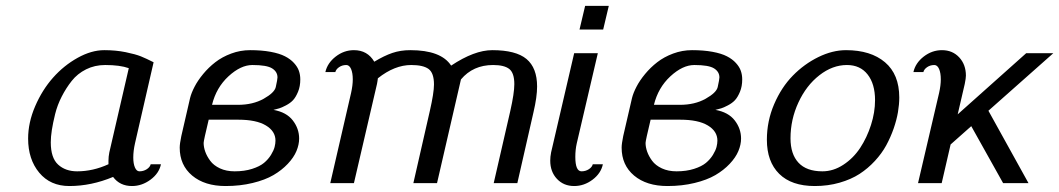

<svg xmlns="http://www.w3.org/2000/svg" viewBox="-20 -620 3586 650"><path d="M75.2 0ZM75.2 -150.9Q75.2 -205.1 99.1 -260.5Q123 -315.9 159.7 -357.2Q196.3 -398.4 242.9 -424.3Q289.6 -450.2 333 -450.2Q371.6 -450.2 405.3 -443.4Q439 -436.5 457 -429.2Q475.1 -421.9 500 -409.2L437 -134.8Q431.2 -108.9 431.2 -86.9Q431.2 -65.9 436.8 -53Q442.4 -40 452.1 -40Q465.8 -40 476.8 -47.1Q487.8 -54.2 490.2 -64H524.9Q518.6 -33.2 489.5 -11.7Q460.4 9.8 426.8 9.8Q385.7 9.8 362.8 -21Q289.1 9.8 214.8 9.8Q150.4 9.8 112.8 -35.4Q75.2 -80.6 75.2 -150.9ZM416 -389.2Q386.2 -399.9 335.9 -399.9Q300.8 -399.9 271.5 -385.3Q242.2 -370.6 222.9 -346.2Q203.6 -321.8 189 -293.2Q174.3 -264.6 166.7 -234.1Q159.2 -203.6 155.5 -179.9Q151.9 -156.2 151.9 -138.2Q151.9 -85.4 176.8 -62.7Q201.7 -40 241.2 -40Q294.9 -40 347.2 -64V-76.2Q347.2 -89.4 350.1 -104Z M834.5 -399.9Q794.9 -399.9 753.4 -361.6Q711.9 -323.2 697.8 -265.1H785.6Q835.9 -265.1 872.6 -285.6Q909.2 -306.2 913.6 -325.2Q919.4 -351.6 919.4 -357.9Q919.4 -377 901.4 -388.4Q883.3 -399.9 834.5 -399.9ZM996.6 -351.1Q996.6 -327.6 989 -309.3Q981.4 -291 972.2 -281Q962.9 -271 948 -263.2Q933.1 -255.4 925.3 -253.2Q917.5 -251 905.8 -248Q949.7 -240.2 971.2 -212.4Q992.7 -184.6 992.7 -150.9Q992.7 -130.4 983.6 -108.6Q974.6 -86.9 954.3 -65.4Q934.1 -43.9 905.8 -27.3Q877.4 -10.7 835.2 -0.5Q793 9.8 743.7 9.8Q672.9 9.8 630.6 -25.6Q588.4 -61 588.4 -120.1Q588.4 -133.3 593.8 -159.2L623.5 -288.1Q627.9 -305.7 638.7 -326.4Q649.4 -347.2 667.7 -369.4Q686 -391.6 709 -409.4Q731.9 -427.2 762.7 -438.7Q793.5 -450.2 826.7 -450.2Q865.7 -450.2 896 -444.6Q926.3 -439 944.8 -429.4Q963.4 -419.9 975.3 -406.7Q987.3 -393.6 991.9 -380.1Q996.6 -366.7 996.6 -351.1ZM774.4 -40Q807.6 -40 833.5 -48.3Q859.4 -56.6 873.8 -68.6Q888.2 -80.6 897.5 -95.7Q906.7 -110.8 909.7 -122.6Q912.6 -134.3 912.6 -144Q912.6 -175.8 880.1 -195.3Q847.7 -214.8 786.6 -214.8H686.5Q669.4 -143.6 669.4 -136.2Q669.4 -122.1 674.8 -106.7Q680.2 -91.3 691.7 -75.7Q703.1 -60.1 724.6 -50Q746.1 -40 774.4 -40Z M1081.5 0ZM1168.5 -305.2Q1174.3 -331.1 1174.3 -351.1Q1174.3 -373 1168.5 -386.5Q1162.6 -399.9 1152.3 -399.9Q1138.7 -399.9 1128.2 -392.8Q1117.7 -385.7 1115.2 -376H1081.5Q1088.4 -406.7 1116.5 -428.5Q1144.5 -450.2 1178.2 -450.2Q1224.1 -450.2 1247.1 -411.1Q1280.3 -431.2 1308.1 -440.7Q1335.9 -450.2 1369.1 -450.2Q1473.1 -450.2 1507.3 -397.9Q1585.9 -450.2 1646.5 -450.2Q1726.6 -450.2 1762.5 -420.2Q1798.3 -390.1 1798.3 -327.1Q1798.3 -292 1786.1 -240.2L1731.4 0H1651.4L1707.5 -244.1Q1721.2 -304.7 1721.2 -335Q1721.2 -373 1704.1 -386.5Q1687 -399.9 1649.4 -399.9Q1581.5 -399.9 1540.5 -351.1L1459.5 0H1379.4L1435.1 -244.1Q1449.2 -305.7 1449.2 -334Q1449.2 -373 1430.9 -386.5Q1412.6 -399.9 1372.1 -399.9Q1315.9 -399.9 1259.3 -355Q1259.3 -351.6 1257.8 -344.5Q1256.3 -337.4 1256.3 -335.9L1178.2 0H1098.1Z M1842.8 0ZM1960.9 -600.1H2041L2022 -520H1941.9ZM1932.6 -134.8Q1927.7 -113.3 1927.7 -88.9Q1927.7 -40 1948.7 -40Q1962.4 -40 1973.4 -47.1Q1984.4 -54.2 1986.8 -64H2021Q2014.6 -33.2 1986.1 -11.7Q1957.5 9.8 1923.8 9.8Q1888.2 9.8 1865.5 -14.4Q1842.8 -38.6 1842.8 -76.2Q1842.8 -89.4 1845.7 -104L1923.8 -439.9H2003.9Z M2330.6 -399.9Q2291 -399.9 2249.5 -361.6Q2208 -323.2 2193.8 -265.1H2281.7Q2332 -265.1 2368.7 -285.6Q2405.3 -306.2 2409.7 -325.2Q2415.5 -351.6 2415.5 -357.9Q2415.5 -377 2397.5 -388.4Q2379.4 -399.9 2330.6 -399.9ZM2492.7 -351.1Q2492.7 -327.6 2485.1 -309.3Q2477.5 -291 2468.3 -281Q2459 -271 2444.1 -263.2Q2429.2 -255.4 2421.4 -253.2Q2413.6 -251 2401.9 -248Q2445.8 -240.2 2467.3 -212.4Q2488.8 -184.6 2488.8 -150.9Q2488.8 -130.4 2479.7 -108.6Q2470.7 -86.9 2450.4 -65.4Q2430.2 -43.9 2401.9 -27.3Q2373.5 -10.7 2331.3 -0.5Q2289.1 9.8 2239.7 9.8Q2168.9 9.8 2126.7 -25.6Q2084.5 -61 2084.5 -120.1Q2084.5 -133.3 2089.8 -159.2L2119.6 -288.1Q2124 -305.7 2134.8 -326.4Q2145.5 -347.2 2163.8 -369.4Q2182.1 -391.6 2205.1 -409.4Q2228 -427.2 2258.8 -438.7Q2289.6 -450.2 2322.8 -450.2Q2361.8 -450.2 2392.1 -444.6Q2422.4 -439 2440.9 -429.4Q2459.5 -419.9 2471.4 -406.7Q2483.4 -393.6 2488 -380.1Q2492.7 -366.7 2492.7 -351.1ZM2270.5 -40Q2303.7 -40 2329.6 -48.3Q2355.5 -56.6 2369.9 -68.6Q2384.3 -80.6 2393.6 -95.7Q2402.8 -110.8 2405.8 -122.6Q2408.7 -134.3 2408.7 -144Q2408.7 -175.8 2376.2 -195.3Q2343.8 -214.8 2282.7 -214.8H2182.6Q2165.5 -143.6 2165.5 -136.2Q2165.5 -122.1 2170.9 -106.7Q2176.3 -91.3 2187.7 -75.7Q2199.2 -60.1 2220.7 -50Q2242.2 -40 2270.5 -40Z M2576.2 0ZM2764.2 -40Q2801.3 -40 2835.2 -62.3Q2869.1 -84.5 2892.1 -119.4Q2915 -154.3 2928.7 -197Q2942.4 -239.7 2942.4 -280.8Q2942.4 -335.9 2917.2 -367.9Q2892.1 -399.9 2847.2 -399.9Q2798.3 -399.9 2753.9 -365.2Q2709.5 -330.6 2682.9 -272.9Q2656.2 -215.3 2656.2 -151.9Q2656.2 -98.1 2683.3 -69.1Q2710.4 -40 2764.2 -40ZM3024.4 -290Q3024.4 -266.6 3020 -240.5Q3015.6 -214.4 3005.4 -184.8Q2995.1 -155.3 2980.2 -127.9Q2965.3 -100.6 2941.9 -75.2Q2918.5 -49.8 2889.9 -31.2Q2861.3 -12.7 2822.3 -1.5Q2783.2 9.8 2738.3 9.8Q2659.7 9.8 2617.9 -31.5Q2576.2 -72.8 2576.2 -147Q2576.2 -210 2600.8 -267.3Q2625.5 -324.7 2664.1 -364Q2702.6 -403.3 2750.5 -426.8Q2798.3 -450.2 2844.2 -450.2Q2927.7 -450.2 2976.1 -409.2Q3024.4 -368.2 3024.4 -290Z M3222.2 -232.9 3454.1 -439.9H3545.9L3326.2 -245.1L3461.9 0H3376L3268.1 -192.9L3198.2 -130.9L3168 0H3087.9L3159.2 -305.2Q3165 -331.1 3165 -351.1Q3165 -373 3159.2 -386.5Q3153.3 -399.9 3143.1 -399.9Q3129.4 -399.9 3118.9 -392.8Q3108.4 -385.7 3106 -376H3072.3Q3079.1 -406.7 3107.2 -428.5Q3135.3 -450.2 3168.9 -450.2Q3204.6 -450.2 3227.3 -425.8Q3250 -401.4 3250 -363.8Q3250 -355.5 3246.1 -335.9Z"/></svg>

Font: Pfennig
Style: Italic
Weight: 500
Italic angle: -13°
Version: Version 20120410 ; ttfautohint (v0.8)